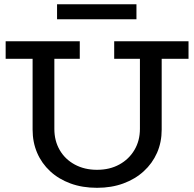

<svg xmlns="http://www.w3.org/2000/svg" viewBox="-20 -883 927 917"><path d="M443.5 14Q373.3 14 316.7 -6.8Q260.2 -27.5 219.6 -65.1Q179.1 -102.6 157.4 -153.1Q135.7 -203.5 135.7 -263.8V-641H239.6V-267Q239.6 -210.4 265.3 -166.2Q291 -122 337.3 -97Q383.5 -72 443.5 -72Q504 -72 549.9 -97.3Q595.9 -122.5 622.1 -166.8Q648.3 -211 648.3 -267.7V-641H752.2V-263.8Q752.2 -203.5 730 -153.1Q707.7 -102.6 666.6 -65.1Q625.5 -27.5 569 -6.8Q512.5 14 443.5 14ZM7 -602.2V-686H361V-602.2ZM525.4 -602.2V-686H880.4V-602.2ZM631.7 -862.7V-791.1H252.5V-862.7Z"/></svg>

Font: BioRhyme ExtraBold
Style: Regular
Weight: 800
Designer: Aoife Mooney
Foundry: Aoife Mooney Type
Version: Version 1.600;gftools[0.9.33]